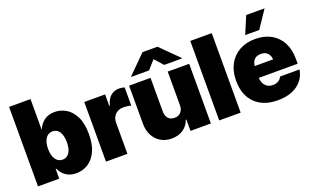

<svg xmlns="http://www.w3.org/2000/svg" viewBox="-84 -1209 2683 1651"><g transform="rotate(-20 1257.0 -383.5)"><path d="M388.7 6.8Q331.1 6.8 292.7 -20.8Q254.4 -48.3 237.3 -89.8H232.4V0H38.1V-727.5H234.4V-450.2H237.3Q252.9 -492.2 291.5 -522.5Q330.1 -552.7 390.6 -552.7Q444.8 -552.7 493.4 -523.9Q542 -495.1 572.8 -433.3Q603.5 -371.6 603.5 -272.5Q603.5 -178.2 574.2 -116.2Q544.9 -54.2 496.1 -23.7Q447.3 6.8 388.7 6.8ZM316.4 -143.6Q356.9 -143.6 379.2 -177.7Q401.4 -211.9 401.4 -272.5Q401.4 -333.5 379.2 -367.9Q356.9 -402.3 316.4 -402.3Q276.4 -402.3 252.9 -367.9Q229.5 -333.5 229.5 -272.5Q229.5 -213.4 252.9 -178.5Q276.4 -143.6 316.4 -143.6Z M660.2 0V-545.9H850.6V-441.4H856.4Q871.1 -499.5 903.6 -526.1Q936 -552.7 979.5 -552.7Q1004.4 -552.7 1029.3 -544.9V-377.9Q1014.6 -383.3 993.4 -385.5Q972.2 -387.7 957 -387.7Q913.6 -387.7 885 -359.4Q856.4 -331.1 856.4 -284.2V0Z M1423.8 -238.3V-545.9H1620.1V0H1433.6V-103.5H1427.7Q1410.2 -51.8 1366 -22.2Q1321.8 7.3 1260.7 6.8Q1203.6 6.8 1160.6 -19.3Q1117.7 -45.4 1094 -91.6Q1070.3 -137.7 1070.3 -197.3V-545.9H1266.6V-238.3Q1266.6 -198.2 1287.1 -175Q1307.6 -151.9 1344.7 -152.3Q1380.9 -151.9 1402.3 -175Q1423.8 -198.2 1423.8 -238.3ZM1415 -610.4 1345.7 -688.5 1276.4 -610.4H1114.3V-615.2L1277.3 -777.3H1414.1L1577.1 -615.2V-610.4Z M1892.6 -727.5V0H1696.3V-727.5Z M2230.5 9.8Q2099.1 9.8 2024.2 -64.7Q1949.2 -139.2 1949.2 -271.5Q1949.2 -356 1983.2 -419.2Q2017.1 -482.4 2079.1 -517.6Q2141.1 -552.7 2225.6 -552.7Q2308.1 -552.7 2369.1 -518.8Q2430.2 -484.9 2463.6 -422.1Q2497.1 -359.4 2497.1 -272.5V-227.5H2141.6Q2143.6 -182.1 2168.7 -155Q2193.8 -127.9 2234.4 -127.9Q2264.6 -127.9 2286.1 -140.4Q2307.6 -152.8 2316.4 -175.8H2495.1Q2481.4 -90.8 2412.6 -40.5Q2343.8 9.8 2230.5 9.8ZM2227.5 -415Q2152.3 -415 2143.1 -335H2312Q2302.7 -415 2227.5 -415ZM2157.2 -613.3 2224.6 -772.5H2392.6L2286.1 -613.3Z"/></g></svg>

Font: Inter Tight Black
Style: Regular
Weight: 900
Designer: Rasmus Andersson
Foundry: rsms
Version: Version 3.004; ttfautohint (v1.8.4.7-5d5b)